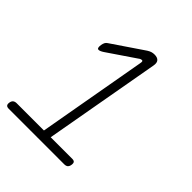

<svg xmlns="http://www.w3.org/2000/svg" viewBox="-202 -872 1004 1004"><g transform="rotate(45 300.0 -370.0)"><path d="M25 0Q12 0 7 -6Q2 -12 4 -25Q6 -38 13.5 -44Q21 -50 34 -50H235L342 -654Q344 -664 343 -668.5Q342 -673 337 -673Q334 -673 329.5 -671.5Q325 -670 320 -666L167 -562Q158 -556 151 -553Q144 -550 139 -550Q132 -550 130 -557Q128 -564 130 -577Q132 -589 136 -596.5Q140 -604 148 -609L322 -727Q333 -734 342.5 -737Q352 -740 363 -740Q385 -740 394.5 -729Q404 -718 400 -696L285 -50H444Q457 -50 461.5 -44Q466 -38 464 -25Q462 -12 455 -6Q448 0 435 0Z"/></g></svg>

Font: Maple Mono NL Thin
Style: Italic
Weight: 250
Italic angle: -10°
Monospace: yes
Designer: subframe7536
Version: Version 7.000